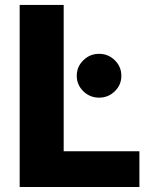

<svg xmlns="http://www.w3.org/2000/svg" viewBox="-20 -747 625 767"><path d="M58.6 0V-727.3H234.4V-142.8H536.9V0ZM375.7 -356.9Q339.1 -356.9 312.9 -382.5Q286.6 -408 286.6 -444.2Q286.6 -480.5 312.9 -506.2Q339.1 -532 375.7 -532Q412.6 -532 438.7 -506.2Q464.8 -480.5 464.8 -444.2Q464.8 -408 438.7 -382.5Q412.6 -356.9 375.7 -356.9Z"/></svg>

Font: Inter UI Extra Bold
Style: Regular
Weight: 800
Designer: Rasmus Andersson
Foundry: rsms
Version: 3.2;8d6f07862